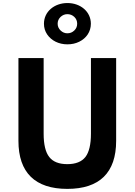

<svg xmlns="http://www.w3.org/2000/svg" viewBox="-20 -1198 866 1234"><path d="M413 -913C441 -913 466.5 -918.5 489.5 -930C535 -952.5 564 -994 564 -1045.5C564 -1123.5 497 -1178.5 413.5 -1178.5C329.5 -1178.5 262.5 -1123.5 262.5 -1045.5C262.5 -1020 269.5 -997 283 -977C310 -937 357.5 -913 413 -913ZM413 -984C396.5 -984 382 -990 369.5 -1002C357 -1014 350.5 -1028.5 350.5 -1045.5C350.5 -1063 357 -1077.5 369.5 -1089.5C382 -1101 396.5 -1107 413 -1107C430.5 -1107 445 -1101 457.5 -1089.5C470 -1077.5 476 -1063 476 -1045.5C476 -1028.5 470 -1014 457.5 -1002C445 -990 430.5 -984 413 -984ZM412.5 16C620 16 726.5 -88.5 726.5 -292.5V-825H564.5V-339C564.5 -269.5 552.5 -219.5 529 -189C505 -158.5 466 -143 412.5 -143C359 -143 320 -158.5 296.5 -189C272.5 -219.5 260.5 -269.5 260.5 -339V-825H98.5V-292.5C98.5 -88.5 206 16 412.5 16Z"/></svg>

Font: Spartan
Style: Bold
Weight: 700
Designer: Matt Bailey, Mirko Velimirovic
Foundry: Matt Bailey
Version: Version 1.003